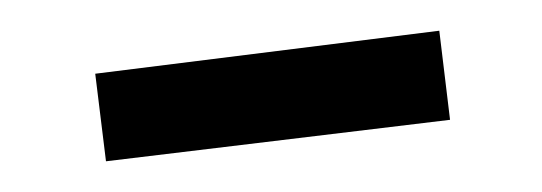

<svg xmlns="http://www.w3.org/2000/svg" viewBox="-20 -341 353 125"><path d="M42 -293 266 -321 273 -263 49 -236Z"/></svg>

Font: Piazzolla Thin
Style: Regular
Weight: 400
Version: Version 2.001